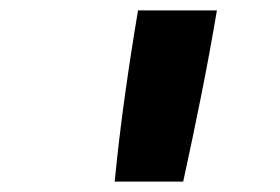

<svg xmlns="http://www.w3.org/2000/svg" viewBox="-20 -792 540 370"><path d="M201 -442Q209 -524 220.5 -606.5Q232 -689 246 -772H398Q384 -689 367.5 -606.5Q351 -524 333 -442Z"/></svg>

Font: Iosevka SS18 Heavy
Style: Italic
Weight: 900
Italic angle: -9°
Monospace: yes
Designer: Belleve Invis
Foundry: Belleve Invis
Version: Version 25.1.1; ttfautohint (v1.8.4)